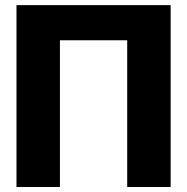

<svg xmlns="http://www.w3.org/2000/svg" viewBox="-20 -748 748 768"><path d="M662.6 -727.5V0H488.8V-586.9H219.7V0H45.9V-727.5Z"/></svg>

Font: Inter Display Extra Bold
Style: Regular
Weight: 800
Designer: Rasmus Andersson
Foundry: rsms
Version: Version 4.000;git-4fc901f